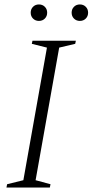

<svg xmlns="http://www.w3.org/2000/svg" viewBox="-20 -843 416 863"><path d="M9 0 12 -15 85 -33 191 -629 123 -646 126 -660H321L318 -646L246 -629L140 -33L207 -15L204 0ZM155 -749Q139 -749 128.5 -759.5Q118 -770 118 -786Q118 -802 128.5 -812.5Q139 -823 155 -823Q171 -823 181.5 -812.5Q192 -802 192 -786Q192 -770 181.5 -759.5Q171 -749 155 -749ZM339 -749Q323 -749 312.5 -759.5Q302 -770 302 -786Q302 -802 312.5 -812.5Q323 -823 339 -823Q355 -823 365.5 -812.5Q376 -802 376 -786Q376 -770 365.5 -759.5Q355 -749 339 -749Z"/></svg>

Font: Spectral ExtraLight
Style: Italic
Weight: 275
Italic angle: -10°
Designer: Jean-Baptiste Levee
Foundry: Production Type
Version: Version 2.001